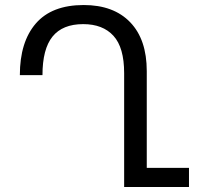

<svg xmlns="http://www.w3.org/2000/svg" viewBox="-20 -744 804 764"><path d="M732 -76V0H474V-453Q474 -555 431.5 -601.5Q389 -648 311 -648Q229 -648 189 -598.5Q149 -549 149 -445H59Q59 -577 122.5 -650.5Q186 -724 313 -724Q432 -724 498 -655.5Q564 -587 564 -461V-76Z"/></svg>

Font: Go Noto Current
Style: Regular
Weight: 400
Designer: Monotype Design Team
Foundry: Monotype Imaging Inc.
Version: Version 2.007; ttfautohint (v1.8) -l 8 -r 50 -G 200 -x 14 -D